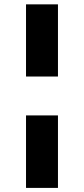

<svg xmlns="http://www.w3.org/2000/svg" viewBox="-20 -748 395 904"><path d="M102.5 -204.6H252.9V136.7H102.5ZM252.9 -727.5V-387.7H102.5V-727.5Z"/></svg>

Font: Inter 24pt ExtraBold
Style: Regular
Weight: 800
Designer: Rasmus Andersson
Foundry: rsms
Version: Version 4.001;git-66647c0bb